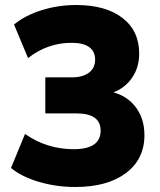

<svg xmlns="http://www.w3.org/2000/svg" viewBox="-20 -736 640 767"><path d="M280 11Q205 11 135.5 -9.5Q66 -30 24 -65L80 -201Q124 -170 173 -155Q222 -140 274 -140Q328 -140 355 -158.5Q382 -177 382 -214Q382 -249 357.5 -266Q333 -283 285 -283H161V-427H267Q310 -427 335 -445.5Q360 -464 360 -498Q360 -531 336 -548Q312 -565 266 -565Q170 -565 92 -504L36 -638Q81 -675 147 -695.5Q213 -716 284 -716Q402 -716 469 -664.5Q536 -613 536 -522Q536 -461 501.5 -417Q467 -373 407 -359V-373Q477 -362 517 -314.5Q557 -267 557 -196Q557 -100 483 -44.5Q409 11 280 11Z"/></svg>

Font: Mulish ExtraLight Black
Style: Regular
Weight: 900
Version: Version 3.603